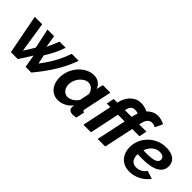

<svg xmlns="http://www.w3.org/2000/svg" viewBox="83 -1567 2403 2403"><g transform="rotate(45 1284.5 -365.0)"><path d="M42 -524H173L236 -120Q260 -156 281.5 -191.5Q303 -227 323 -262L267 -524H384L410 -362Q430 -402 447.5 -443Q465 -484 480 -524H589Q565 -453 534 -390Q503 -327 462 -263L488 -143Q520 -186 546 -224Q572 -262 593 -298Q614 -334 632 -369.5Q650 -405 666 -443Q682 -481 696 -524H819Q775 -394 694.5 -262.5Q614 -131 504 0H403L374 -171Q348 -128 321 -85.5Q294 -43 265 0H143Z M983 10Q925 10 883.5 -18.5Q842 -47 819.5 -95.5Q797 -144 797 -205Q797 -270 820 -329Q843 -388 883.5 -434Q924 -480 975.5 -506.5Q1027 -533 1084 -533Q1138 -533 1176 -504.5Q1214 -476 1228 -432L1248 -522H1382L1304 -154Q1303 -149 1302 -144.5Q1301 -140 1301 -136Q1301 -115 1325 -114L1301 0Q1283 3 1269.5 5Q1256 7 1246 7Q1210 7 1190 -8Q1170 -23 1170 -53Q1170 -57 1171 -62.5Q1172 -68 1173 -75.5Q1174 -83 1176 -91Q1138 -42 1086 -16Q1034 10 983 10ZM1043 -104Q1060 -104 1079 -110.5Q1098 -117 1116.5 -128.5Q1135 -140 1151 -156.5Q1167 -173 1178 -192L1204 -317Q1201 -346 1186 -369Q1171 -392 1149 -405.5Q1127 -419 1102 -419Q1070 -419 1040.5 -402.5Q1011 -386 988 -358.5Q965 -331 951.5 -296.5Q938 -262 938 -226Q938 -192 951 -164Q964 -136 987.5 -120Q1011 -104 1043 -104Z M1427 0 1510 -394H1446L1468 -496H1532L1535 -509Q1548 -564 1577.5 -608Q1607 -652 1650.5 -678Q1694 -704 1747 -704Q1780 -704 1809.5 -696Q1839 -688 1866 -675Q1895 -705 1931.5 -722.5Q1968 -740 2013 -740Q2037 -740 2056.5 -735Q2076 -730 2094 -723Q2112 -716 2128 -709L2080 -608Q2068 -615 2052.5 -620.5Q2037 -626 2017 -626Q1992 -626 1973.5 -613Q1955 -600 1943.5 -579Q1932 -558 1926 -533L1918 -496H2046L2025 -394H1897L1813 0H1679L1763 -394H1644L1561 0ZM1666 -496H1784Q1788 -515 1794.5 -537Q1801 -559 1809 -576Q1796 -584 1780 -587Q1764 -590 1750 -590Q1733 -590 1719.5 -584Q1706 -578 1696 -568Q1686 -558 1679.5 -543.5Q1673 -529 1669 -513Z M2248 10Q2182 10 2133.5 -18.5Q2085 -47 2059.5 -97.5Q2034 -148 2034 -212Q2034 -277 2059 -335Q2084 -393 2129 -437.5Q2174 -482 2234 -507.5Q2294 -533 2364 -533Q2421 -533 2463 -516Q2505 -499 2528 -466.5Q2551 -434 2551 -387Q2551 -304 2475.5 -261Q2400 -218 2249 -218Q2219 -218 2184 -219.5Q2149 -221 2108 -225L2125 -309Q2161 -306 2191 -304.5Q2221 -303 2250 -303Q2315 -303 2352.5 -312Q2390 -321 2407 -338Q2424 -355 2424 -378Q2424 -398 2414 -410.5Q2404 -423 2386.5 -429.5Q2369 -436 2345 -436Q2306 -436 2273.5 -417.5Q2241 -399 2217 -367Q2193 -335 2180 -294Q2167 -253 2167 -207Q2167 -173 2178.5 -145.5Q2190 -118 2213 -103Q2236 -88 2272 -88Q2312 -88 2347.5 -107Q2383 -126 2404 -160L2510 -127Q2484 -87 2442 -56Q2400 -25 2350 -7.5Q2300 10 2248 10Z"/></g></svg>

Font: Raleway Thin
Style: Bold Italic
Weight: 700
Italic angle: -12°
Version: Version 4.026